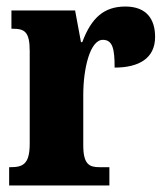

<svg xmlns="http://www.w3.org/2000/svg" viewBox="-20 -568 508 588"><path d="M8 0H315V-56H285C254 -56 235 -64 235 -123V-277C235 -359 256 -446 295 -446C326 -446 331 -416 331 -361C405 -361 455 -389 455 -455C455 -509 429 -548 364 -548C299 -548 260 -514 232 -439H228L210 -536H15V-480H19C55 -480 71 -471 71 -412V-128C71 -65 50 -56 12 -56H8Z"/></svg>

Font: Noto Serif Georgian ExtraCondensed Black
Style: Regular
Weight: 900
Width: 2
Designer: Monotype Design Team, Akaki Razmadze
Foundry: Google LLC
Version: Version 2.003